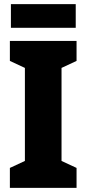

<svg xmlns="http://www.w3.org/2000/svg" viewBox="-20 -913 420 933"><path d="M348 -893H33V-778H348ZM352 0V-97L279 -131V-583L352 -617V-714H28V-617L101 -583V-131L28 -97V0Z"/></svg>

Font: Noto Sans Arabic UI Cn Bk
Style: Regular
Weight: 900
Width: 3
Designer: Monotype Design Team, Nadine Chahine and Nizar Qandah
Foundry: Monotype Imaging Inc.
Version: Version 2.010